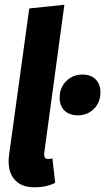

<svg xmlns="http://www.w3.org/2000/svg" viewBox="-20 -778 446 814"><path d="M252.9 -757.8 168 -132.8Q166 -117.2 169.7 -110.6Q173.3 -104 184.1 -104Q193.4 -104 202.1 -106.9L213.9 -2.9Q176.8 16.1 127 16.1Q65.9 16.1 37.6 -21.7Q9.3 -59.6 19 -125L104 -742.2ZM310.1 -289.1Q273.9 -289.1 253.4 -309.3Q232.9 -329.6 232.9 -363.8Q232.9 -406.2 260.7 -434.1Q288.6 -461.9 329.1 -461.9Q365.7 -461.9 385.7 -441.4Q405.8 -420.9 405.8 -387.2Q405.8 -344.2 378.4 -316.7Q351.1 -289.1 310.1 -289.1Z"/></svg>

Font: Fira Sans Compressed
Style: Bold Italic
Weight: 700
Width: 3
Italic angle: -8°
Designer: Carrois Corporate & Edenspiekermann AG
Foundry: Carrois Corporate GbR & Edenspiekermann AG
Version: Version 4.203;PS 004.203;hotconv 1.0.88;makeotf.lib2.5.64775